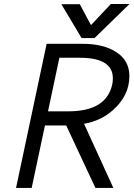

<svg xmlns="http://www.w3.org/2000/svg" viewBox="-20 -927 659 947"><path d="M216.8 -377.9H317.4Q504.9 -377.9 533.7 -511.2Q536.6 -523.4 536.6 -541Q536.6 -642.1 373.5 -642.1H272.9ZM450.7 0 306.6 -308.1H201.7L136.2 0H59.1L210 -710.9H387.7Q491.7 -710.9 554.9 -669.2Q618.2 -627.4 618.2 -551.8Q618.2 -456.5 538.1 -384.8Q478.5 -331.1 394.5 -316.4L539.1 0ZM618.7 -907.2 446.3 -739.3H382.3L282.7 -906.2H373.5L428.7 -803.2L526.9 -907.2Z"/></svg>

Font: Tuffy
Style: Italic
Weight: 400
Italic angle: -12°
Designer: Thatcher Ulrich, Karoly Barta and Michael Everson
Version: Version 001.271